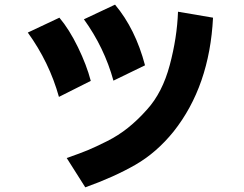

<svg xmlns="http://www.w3.org/2000/svg" viewBox="-20 -760 1040 819"><path d="M98.6 -621.1 233.4 -684.6Q275.4 -634.8 312.5 -558.6Q349.6 -482.4 367.2 -415L231.4 -346.7Q190.4 -494.1 98.6 -621.1ZM337.9 -677.7 470.7 -740.2Q557.6 -636.7 598.6 -481.4L463.9 -416Q424.8 -557.6 337.9 -677.7ZM264.6 -85.9Q323.2 -106.4 355 -119.6Q386.7 -132.8 435.5 -157.2Q484.4 -181.6 525.9 -214.8Q567.4 -248 607.4 -293Q672.9 -365.2 704.1 -482.4Q735.4 -599.6 739.3 -710L888.7 -684.6Q874 -392.6 720.7 -199.2Q648.4 -109.4 557.6 -57.1Q466.8 -4.9 343.8 39.1Z"/></svg>

Font: Gothic A1 Black
Style: Regular
Weight: 900
Version: Version 2.50